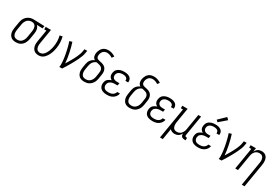

<svg xmlns="http://www.w3.org/2000/svg" viewBox="97 -2109 5306 3651"><g transform="rotate(30 2750.0 -283.5)"><path d="M200 8Q172 8 145 1.5Q118 -5 97 -20.5Q76 -36 62.5 -58.5Q49 -81 43 -107Q37 -133 37.5 -161.5Q38 -190 43 -218L65 -348Q69 -372 76.5 -396Q84 -420 97.5 -442Q111 -464 130.5 -482.5Q150 -501 172.5 -513Q195 -525 219.5 -531.5Q244 -538 269 -538Q272 -538 275.5 -538Q279 -538 283 -538L520 -530L510 -475L382 -479Q399 -465 409.5 -445.5Q420 -426 424.5 -404.5Q429 -383 428.5 -359.5Q428 -336 424 -312L403 -182Q398 -158 390.5 -134Q383 -110 370 -87.5Q357 -65 338.5 -46Q320 -27 297 -14.5Q274 -2 249 3Q224 8 200 8ZM201 -47Q219 -47 237 -51.5Q255 -56 271 -66Q287 -76 299.5 -90.5Q312 -105 321 -122Q330 -139 335 -156.5Q340 -174 343 -191L364 -321Q367 -339 368.5 -357Q370 -375 367.5 -392.5Q365 -410 359.5 -426Q354 -442 343 -454.5Q332 -467 316.5 -474Q301 -481 283 -482L274 -483Q271 -483 269 -483Q267 -483 265 -483Q247 -483 229.5 -477.5Q212 -472 196 -462Q180 -452 167.5 -437.5Q155 -423 146.5 -406.5Q138 -390 132.5 -373Q127 -356 125 -339L103 -209Q100 -190 99 -170.5Q98 -151 101 -133Q104 -115 111.5 -98.5Q119 -82 132.5 -70Q146 -58 164 -52.5Q182 -47 201 -47Z M696 8Q669 8 643.5 0.5Q618 -7 598.5 -23Q579 -39 567 -62Q555 -85 549.5 -110.5Q544 -136 545.5 -163.5Q547 -191 551 -218L594 -475H547V-530H664L611 -209Q608 -190 606.5 -171.5Q605 -153 607.5 -135.5Q610 -118 616 -101.5Q622 -85 633.5 -72.5Q645 -60 662 -53.5Q679 -47 697 -47Q716 -47 735.5 -54Q755 -61 770.5 -74.5Q786 -88 798 -105Q810 -122 819.5 -140Q829 -158 836 -176.5Q843 -195 849 -214Q855 -233 859.5 -252Q864 -271 867 -290Q877 -349 874.5 -407Q872 -465 858 -521L917 -534Q932 -473 935 -409.5Q938 -346 927 -282Q923 -257 917 -233Q911 -209 903 -185.5Q895 -162 884.5 -139Q874 -116 860.5 -94Q847 -72 829.5 -52.5Q812 -33 790.5 -18.5Q769 -4 744.5 2Q720 8 696 8Z M1153 0Q1159 -34 1158 -68Q1157 -102 1154 -135Q1151 -168 1146 -201Q1141 -234 1135 -266.5Q1129 -299 1122 -331Q1115 -363 1107.5 -395Q1100 -427 1091 -458Q1082 -489 1071 -520L1129 -538Q1146 -487 1159.5 -435Q1173 -383 1184 -329.5Q1195 -276 1203.5 -222Q1212 -168 1216 -113Q1234 -142 1251.5 -171.5Q1269 -201 1286 -230.5Q1303 -260 1318.5 -290Q1334 -320 1348 -351Q1362 -382 1373.5 -413.5Q1385 -445 1390 -477L1399 -530H1460L1451 -477Q1444 -435 1428 -393.5Q1412 -352 1393 -312Q1374 -272 1352.5 -232.5Q1331 -193 1308.5 -154Q1286 -115 1262.5 -76.5Q1239 -38 1214 0Z M1702 8Q1674 8 1647 2Q1620 -4 1598.5 -19.5Q1577 -35 1563 -58Q1549 -81 1543 -107Q1537 -133 1537.5 -161.5Q1538 -190 1543 -218L1556 -295Q1560 -319 1569 -343Q1578 -367 1593.5 -387.5Q1609 -408 1630.5 -423.5Q1652 -439 1676 -448Q1660 -457 1648 -471Q1636 -485 1630 -503Q1624 -521 1623.5 -540.5Q1623 -560 1626 -580Q1630 -601 1637 -622Q1644 -643 1655.5 -662.5Q1667 -682 1683.5 -698Q1700 -714 1720 -724Q1740 -734 1762 -738.5Q1784 -743 1805 -743Q1848 -743 1887 -729.5Q1926 -716 1960 -694L1927 -648Q1901 -665 1871 -676.5Q1841 -688 1808 -688Q1786 -688 1764 -680.5Q1742 -673 1725.5 -656.5Q1709 -640 1699.5 -618.5Q1690 -597 1687 -576Q1684 -559 1686 -542Q1688 -525 1697 -512Q1706 -499 1721 -492Q1736 -485 1752 -481.5Q1768 -478 1784.5 -475Q1801 -472 1817 -467Q1833 -462 1847.5 -456Q1862 -450 1875 -440.5Q1888 -431 1898 -418.5Q1908 -406 1915 -391.5Q1922 -377 1925.5 -361Q1929 -345 1929.5 -328Q1930 -311 1928 -294Q1926 -277 1923 -260L1911 -182Q1906 -158 1898.5 -133.5Q1891 -109 1877 -86.5Q1863 -64 1843.5 -45Q1824 -26 1800.5 -14Q1777 -2 1752 3Q1727 8 1702 8ZM1702 -47Q1720 -47 1738.5 -51Q1757 -55 1774 -65Q1791 -75 1804.5 -89.5Q1818 -104 1827.5 -120.5Q1837 -137 1842.5 -155Q1848 -173 1851 -191L1863 -269Q1867 -291 1868 -313Q1869 -335 1862 -354Q1855 -373 1840.5 -388Q1826 -403 1806.5 -410.5Q1787 -418 1766.5 -422Q1746 -426 1725 -431Q1702 -424 1682 -409Q1662 -394 1648.5 -374Q1635 -354 1627.5 -331.5Q1620 -309 1616 -286L1603 -209Q1600 -189 1599 -170Q1598 -151 1601 -132.5Q1604 -114 1612 -97.5Q1620 -81 1633 -69.5Q1646 -58 1664.5 -52.5Q1683 -47 1702 -47Z M2200 8Q2175 8 2151 4.5Q2127 1 2105 -7.5Q2083 -16 2065.5 -31Q2048 -46 2037.5 -66.5Q2027 -87 2024 -111.5Q2021 -136 2026 -160Q2029 -181 2038 -201.5Q2047 -222 2064 -237Q2081 -252 2101 -262.5Q2121 -273 2142 -279Q2125 -287 2111.5 -300.5Q2098 -314 2090 -331.5Q2082 -349 2080.5 -369Q2079 -389 2083 -409Q2086 -429 2094.5 -448.5Q2103 -468 2118 -484Q2133 -500 2151.5 -510.5Q2170 -521 2190 -527.5Q2210 -534 2230.5 -536Q2251 -538 2270 -538Q2292 -538 2312.5 -536Q2333 -534 2352.5 -527.5Q2372 -521 2388.5 -510.5Q2405 -500 2416.5 -484Q2428 -468 2432.5 -448Q2437 -428 2434 -407Q2434 -405 2433.5 -403Q2433 -401 2432 -399H2372Q2372 -401 2372.5 -402Q2373 -403 2373 -404Q2375 -417 2372 -429.5Q2369 -442 2361.5 -451.5Q2354 -461 2343.5 -467Q2333 -473 2321 -476.5Q2309 -480 2296 -481.5Q2283 -483 2270 -483Q2257 -483 2243.5 -481.5Q2230 -480 2216.5 -476.5Q2203 -473 2190.5 -466Q2178 -459 2167.5 -449Q2157 -439 2151 -426Q2145 -413 2143 -400Q2140 -386 2141.5 -372Q2143 -358 2149.5 -346Q2156 -334 2166 -325.5Q2176 -317 2189 -312Q2202 -307 2216 -305Q2230 -303 2244 -303H2298L2288 -248H2235Q2219 -248 2203.5 -246.5Q2188 -245 2172.5 -241Q2157 -237 2142 -229.5Q2127 -222 2114.5 -210.5Q2102 -199 2095 -184Q2088 -169 2086 -153Q2082 -130 2089 -107.5Q2096 -85 2113 -71Q2130 -57 2153 -52Q2176 -47 2200 -47Q2222 -47 2244.5 -51Q2267 -55 2288 -66Q2309 -77 2324.5 -96Q2340 -115 2344 -138H2405Q2399 -104 2379 -74.5Q2359 -45 2329 -25.5Q2299 -6 2265.5 1Q2232 8 2200 8Z M2702 8Q2674 8 2647 2Q2620 -4 2598.5 -19.5Q2577 -35 2563 -58Q2549 -81 2543 -107Q2537 -133 2537.5 -161.5Q2538 -190 2543 -218L2556 -295Q2560 -319 2569 -343Q2578 -367 2593.5 -387.5Q2609 -408 2630.5 -423.5Q2652 -439 2676 -448Q2660 -457 2648 -471Q2636 -485 2630 -503Q2624 -521 2623.5 -540.5Q2623 -560 2626 -580Q2630 -601 2637 -622Q2644 -643 2655.5 -662.5Q2667 -682 2683.5 -698Q2700 -714 2720 -724Q2740 -734 2762 -738.5Q2784 -743 2805 -743Q2848 -743 2887 -729.5Q2926 -716 2960 -694L2927 -648Q2901 -665 2871 -676.5Q2841 -688 2808 -688Q2786 -688 2764 -680.5Q2742 -673 2725.5 -656.5Q2709 -640 2699.5 -618.5Q2690 -597 2687 -576Q2684 -559 2686 -542Q2688 -525 2697 -512Q2706 -499 2721 -492Q2736 -485 2752 -481.5Q2768 -478 2784.5 -475Q2801 -472 2817 -467Q2833 -462 2847.5 -456Q2862 -450 2875 -440.5Q2888 -431 2898 -418.5Q2908 -406 2915 -391.5Q2922 -377 2925.5 -361Q2929 -345 2929.5 -328Q2930 -311 2928 -294Q2926 -277 2923 -260L2911 -182Q2906 -158 2898.5 -133.5Q2891 -109 2877 -86.5Q2863 -64 2843.5 -45Q2824 -26 2800.5 -14Q2777 -2 2752 3Q2727 8 2702 8ZM2702 -47Q2720 -47 2738.5 -51Q2757 -55 2774 -65Q2791 -75 2804.5 -89.5Q2818 -104 2827.5 -120.5Q2837 -137 2842.5 -155Q2848 -173 2851 -191L2863 -269Q2867 -291 2868 -313Q2869 -335 2862 -354Q2855 -373 2840.5 -388Q2826 -403 2806.5 -410.5Q2787 -418 2766.5 -422Q2746 -426 2725 -431Q2702 -424 2682 -409Q2662 -394 2648.5 -374Q2635 -354 2627.5 -331.5Q2620 -309 2616 -286L2603 -209Q2600 -189 2599 -170Q2598 -151 2601 -132.5Q2604 -114 2612 -97.5Q2620 -81 2633 -69.5Q2646 -58 2664.5 -52.5Q2683 -47 2702 -47Z M3200 8Q3175 8 3151 4.5Q3127 1 3105 -7.5Q3083 -16 3065.5 -31Q3048 -46 3037.5 -66.5Q3027 -87 3024 -111.5Q3021 -136 3026 -160Q3029 -181 3038 -201.5Q3047 -222 3064 -237Q3081 -252 3101 -262.5Q3121 -273 3142 -279Q3125 -287 3111.5 -300.5Q3098 -314 3090 -331.5Q3082 -349 3080.5 -369Q3079 -389 3083 -409Q3086 -429 3094.5 -448.5Q3103 -468 3118 -484Q3133 -500 3151.5 -510.5Q3170 -521 3190 -527.5Q3210 -534 3230.5 -536Q3251 -538 3270 -538Q3292 -538 3312.5 -536Q3333 -534 3352.5 -527.5Q3372 -521 3388.5 -510.5Q3405 -500 3416.5 -484Q3428 -468 3432.5 -448Q3437 -428 3434 -407Q3434 -405 3433.5 -403Q3433 -401 3432 -399H3372Q3372 -401 3372.5 -402Q3373 -403 3373 -404Q3375 -417 3372 -429.5Q3369 -442 3361.5 -451.5Q3354 -461 3343.5 -467Q3333 -473 3321 -476.5Q3309 -480 3296 -481.5Q3283 -483 3270 -483Q3257 -483 3243.5 -481.5Q3230 -480 3216.5 -476.5Q3203 -473 3190.5 -466Q3178 -459 3167.5 -449Q3157 -439 3151 -426Q3145 -413 3143 -400Q3140 -386 3141.5 -372Q3143 -358 3149.5 -346Q3156 -334 3166 -325.5Q3176 -317 3189 -312Q3202 -307 3216 -305Q3230 -303 3244 -303H3298L3288 -248H3235Q3219 -248 3203.5 -246.5Q3188 -245 3172.5 -241Q3157 -237 3142 -229.5Q3127 -222 3114.5 -210.5Q3102 -199 3095 -184Q3088 -169 3086 -153Q3082 -130 3089 -107.5Q3096 -85 3113 -71Q3130 -57 3153 -52Q3176 -47 3200 -47Q3222 -47 3244.5 -51Q3267 -55 3288 -66Q3309 -77 3324.5 -96Q3340 -115 3344 -138H3405Q3399 -104 3379 -74.5Q3359 -45 3329 -25.5Q3299 -6 3265.5 1Q3232 8 3200 8Z M3481 205 3594 -475H3547V-530H3664L3611 -209Q3608 -190 3607 -171Q3606 -152 3608.5 -134Q3611 -116 3617.5 -99.5Q3624 -83 3636.5 -70.5Q3649 -58 3666 -52.5Q3683 -47 3702 -47Q3720 -47 3737 -51Q3754 -55 3770 -64.5Q3786 -74 3798.5 -88Q3811 -102 3820 -118Q3829 -134 3834 -150.5Q3839 -167 3842 -185L3899 -530H3960L3886 -84Q3885 -76 3886 -69Q3887 -62 3891.5 -57Q3896 -52 3902.5 -49.5Q3909 -47 3917 -47H3930V8H3907Q3889 8 3871 3Q3853 -2 3841 -14Q3829 -26 3825 -44.5Q3821 -63 3824 -81Q3814 -62 3799.5 -44.5Q3785 -27 3766.5 -14.5Q3748 -2 3726.5 3Q3705 8 3685 8Q3655 8 3627.5 -2.5Q3600 -13 3582 -34L3543 205Z M4200 8Q4175 8 4151 4.5Q4127 1 4105 -7.5Q4083 -16 4065.5 -31Q4048 -46 4037.5 -66.5Q4027 -87 4024 -111.5Q4021 -136 4026 -160Q4029 -181 4038 -201.5Q4047 -222 4064 -237Q4081 -252 4101 -262.5Q4121 -273 4142 -279Q4125 -287 4111.5 -300.5Q4098 -314 4090 -331.5Q4082 -349 4080.5 -369Q4079 -389 4083 -409Q4086 -429 4094.5 -448.5Q4103 -468 4118 -484Q4133 -500 4151.5 -510.5Q4170 -521 4190 -527.5Q4210 -534 4230.5 -536Q4251 -538 4270 -538Q4292 -538 4312.5 -536Q4333 -534 4352.5 -527.5Q4372 -521 4388.5 -510.5Q4405 -500 4416.5 -484Q4428 -468 4432.5 -448Q4437 -428 4434 -407Q4434 -405 4433.5 -403Q4433 -401 4432 -399H4372Q4372 -401 4372.5 -402Q4373 -403 4373 -404Q4375 -417 4372 -429.5Q4369 -442 4361.5 -451.5Q4354 -461 4343.5 -467Q4333 -473 4321 -476.5Q4309 -480 4296 -481.5Q4283 -483 4270 -483Q4257 -483 4243.5 -481.5Q4230 -480 4216.5 -476.5Q4203 -473 4190.5 -466Q4178 -459 4167.5 -449Q4157 -439 4151 -426Q4145 -413 4143 -400Q4140 -386 4141.5 -372Q4143 -358 4149.5 -346Q4156 -334 4166 -325.5Q4176 -317 4189 -312Q4202 -307 4216 -305Q4230 -303 4244 -303H4298L4288 -248H4235Q4219 -248 4203.5 -246.5Q4188 -245 4172.5 -241Q4157 -237 4142 -229.5Q4127 -222 4114.5 -210.5Q4102 -199 4095 -184Q4088 -169 4086 -153Q4082 -130 4089 -107.5Q4096 -85 4113 -71Q4130 -57 4153 -52Q4176 -47 4200 -47Q4222 -47 4244.5 -51Q4267 -55 4288 -66Q4309 -77 4324.5 -96Q4340 -115 4344 -138H4405Q4399 -104 4379 -74.5Q4359 -45 4329 -25.5Q4299 -6 4265.5 1Q4232 8 4200 8ZM4283 -592 4246 -628 4395 -772 4440 -728Z M4653 0Q4659 -34 4658 -68Q4657 -102 4654 -135Q4651 -168 4646 -201Q4641 -234 4635 -266.5Q4629 -299 4622 -331Q4615 -363 4607.5 -395Q4600 -427 4591 -458Q4582 -489 4571 -520L4629 -538Q4646 -487 4659.5 -435Q4673 -383 4684 -329.5Q4695 -276 4703.5 -222Q4712 -168 4716 -113Q4734 -142 4751.5 -171.5Q4769 -201 4786 -230.5Q4803 -260 4818.5 -290Q4834 -320 4848 -351Q4862 -382 4873.5 -413.5Q4885 -445 4890 -477L4899 -530H4960L4951 -477Q4944 -435 4928 -393.5Q4912 -352 4893 -312Q4874 -272 4852.5 -232.5Q4831 -193 4808.5 -154Q4786 -115 4762.5 -76.5Q4739 -38 4714 0Z M5277 205 5364 -321Q5367 -340 5368.5 -359Q5370 -378 5367.5 -396Q5365 -414 5358 -430.5Q5351 -447 5339 -459.5Q5327 -472 5309.5 -477.5Q5292 -483 5273 -483Q5256 -483 5238.5 -479Q5221 -475 5205 -465.5Q5189 -456 5176.5 -442Q5164 -428 5155.5 -412Q5147 -396 5141.5 -379.5Q5136 -363 5134 -345L5076 0H5015L5094 -475H5047V-530H5164L5151 -449Q5161 -468 5175.5 -485.5Q5190 -503 5208.5 -515.5Q5227 -528 5248.5 -533Q5270 -538 5291 -538Q5317 -538 5341.5 -530Q5366 -522 5384 -505.5Q5402 -489 5412.5 -466Q5423 -443 5427 -417.5Q5431 -392 5429.5 -365.5Q5428 -339 5424 -312L5338 205Z"/></g></svg>

Font: Iosevka Slab Light Oblique
Style: Regular
Weight: 300
Italic angle: -9°
Monospace: yes
Designer: Belleve Invis
Foundry: Belleve Invis
Version: Version 11.1.1; ttfautohint (v1.8.3)